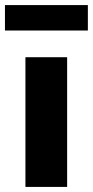

<svg xmlns="http://www.w3.org/2000/svg" viewBox="-32 -735 366 755"><path d="M68 0V-510H232V0ZM-12.5 -615V-715H313.5V-615Z"/></svg>

Font: Geologica
Style: Bold
Weight: 700
Designer: Sindre Bremnes, Frode Helland
Foundry: Monokrom Skriftforlag AS
Version: Version 1.010; ttfautohint (v1.8.4.7-5d5b);gftools[0.9.28]